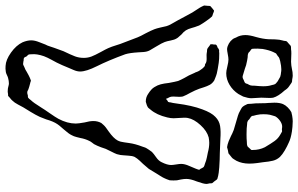

<svg xmlns="http://www.w3.org/2000/svg" viewBox="-225 -623 1072 690"><g transform="rotate(90 311.0 -278.0)"><path d="M607 -334Q604 -327 598.5 -318.5Q593 -310 590 -305L573 -277Q573 -277 555 -256Q542 -243 536 -235L530 -226Q526 -217 525.5 -204.5Q525 -192 524 -185Q524 -176 520 -162Q517 -154 511 -142.5Q505 -131 501 -122Q500 -118 495 -104.5Q490 -91 484 -80Q482 -77 478 -72Q474 -67 472 -62Q465 -48 462 -31Q461 -27 458.5 -17Q456 -7 452 0Q447 11 430 30Q414 48 412 52Q402 67 395 92L386 115Q379 130 368 148Q357 166 352 174Q348 181 341.5 193.5Q335 206 328 213Q325 217 317 223Q312 228 310 229H305Q295 231 289 230Q284 230 277 228Q270 226 266 226Q257 226 246 229Q242 230 236 233Q230 236 225 237Q212 239 203 238Q181 237 155 218.5Q129 200 118 177Q111 160 111 146Q111 133 117.5 117Q124 101 126 95Q130 88 133 78Q136 68 138 63L150 30Q163 3 168.5 -11.5Q174 -26 174 -43Q174 -58 169 -71Q164 -84 153 -104Q143 -122 139 -131Q133 -145 130 -155.5Q127 -166 124 -174L100 -237Q96 -247 86 -265Q76 -284 71 -297Q68 -305 65 -318Q62 -331 60 -340Q56 -353 47 -367Q42 -375 23 -411L11 -433Q-5 -457 -7 -461Q-8 -463 -10.5 -467.5Q-13 -472 -14 -475V-478L-13 -489Q-13 -496 -12 -498Q-10 -500 -7.5 -502Q-5 -504 -4 -505Q-2 -506 0.5 -508.5Q3 -511 4 -511H5Q8 -511 14 -508Q24 -505 25 -504L32 -496Q44 -480 49 -472Q58 -459 60 -451Q63 -444 66.5 -431Q70 -418 75 -410Q80 -402 90 -394Q92 -391 97 -386Q102 -381 104 -377Q109 -369 111.5 -355.5Q114 -342 117 -334Q120 -325 134 -302L147 -280Q152 -271 153 -257Q154 -243 154 -240Q156 -208 161 -192Q183 -132 204 -90Q223 -52 223 -30Q223 -19 217.5 -6.5Q212 6 210 11Q200 36 191 54Q188 60 180.5 73.5Q173 87 168 100Q159 126 161 144Q161 152 162 155Q163 157 169 163Q171 170 175 172Q177 173 181 173Q185 173 187 174L196 175Q198 175 201 173.5Q204 172 206 171Q212 169 216.5 166.5Q221 164 224 162Q238 154 245 151L255 147Q258 147 259.5 148Q261 149 263 149Q279 153 287 156Q289 157 292 158.5Q295 160 297 160H299Q304 160 308 158Q315 158 317 157Q321 154 326 147Q335 138 353 109Q359 99 373 79Q387 59 393 48Q410 16 410 -14Q410 -24 406 -46Q401 -64 401 -78Q401 -93 408 -106L415 -114Q421 -121 439 -133Q463 -150 471 -165Q476 -175 477.5 -188.5Q479 -202 480 -206Q483 -228 493 -254Q494 -257 495.5 -261.5Q497 -266 499 -269Q503 -276 512 -288Q518 -294 531 -303Q544 -312 549 -323Q559 -343 559 -357Q559 -363 557 -375Q555 -387 555 -393Q555 -406 562.5 -422.5Q570 -439 572 -445Q572 -446 574 -450.5Q576 -455 576 -458Q576 -459 573 -462Q572 -464 570 -468Q568 -472 566 -474Q564 -476 553 -479Q544 -483 531.5 -485.5Q519 -488 514 -489Q496 -494 479 -494Q472 -494 460 -492Q437 -486 415.5 -462.5Q394 -439 390 -417Q389 -413 389 -404Q389 -394 390 -384.5Q391 -375 391 -366Q391 -355 388 -343Q379 -305 360 -283Q358 -281 356 -278Q354 -275 351 -273Q347 -270 332 -266H330Q316 -266 304 -274Q285 -286 279 -297Q272 -308 269 -319.5Q266 -331 264 -349Q260 -371 257 -382Q253 -392 246.5 -404Q240 -416 237 -421L228 -441Q226 -444 224.5 -449Q223 -454 219 -460Q212 -471 206 -476Q203 -479 197 -479Q192 -483 186 -484Q179 -485 171 -484.5Q163 -484 156 -485Q153 -486 148.5 -486Q144 -486 142 -487Q139 -488 135 -491.5Q131 -495 129 -496Q125 -498 125 -499V-502Q125 -509 126 -510V-516Q126 -521 137 -524Q141 -528 145 -529Q147 -530 150 -529.5Q153 -529 156 -530Q180 -530 192 -528Q196 -527 213.5 -524.5Q231 -522 245 -516Q253 -513 255 -512Q266 -505 271 -495.5Q276 -486 279.5 -475Q283 -464 285 -458Q290 -444 300 -425Q308 -411 311 -403Q314 -398 314 -387L313 -365Q313 -356 315 -352L320 -342Q320 -339 321 -339Q323 -339 328 -344L332 -346Q334 -350 334 -355Q336 -361 338 -377Q345 -432 359 -469Q371 -502 386 -516Q400 -530 419 -533Q438 -536 465 -534L516 -532Q537 -532 567 -530Q591 -528 598 -526Q600 -525 603.5 -524.5Q607 -524 609 -523Q612 -521 614 -517.5Q616 -514 618 -512L624 -505Q625 -503 625 -495Q627 -487 627 -484Q627 -474 618 -449Q609 -427 609 -412Q609 -403 611 -392.5Q613 -382 614 -378Q615 -366 614 -352Q610 -340 607 -334ZM532 -575Q517 -563 517 -563L506 -561Q497 -558 495 -558Q493 -558 490 -559Q487 -560 485 -560Q476 -562 455 -572Q446 -577 433 -582L382 -597Q374 -599 360 -607L353 -611Q349 -614 345.5 -620Q342 -626 340 -631Q339 -635 339 -644Q337 -657 337 -683Q337 -698 336 -706L335 -728Q335 -747 340 -759Q344 -768 352 -776Q360 -784 369 -789L382 -792Q394 -794 402 -794Q411 -794 422 -793Q433 -792 439 -791Q464 -787 478 -780Q492 -774 506.5 -765.5Q521 -757 530 -748Q540 -737 543.5 -723Q547 -709 549 -687Q550 -681 552 -666Q554 -651 554 -638Q554 -612 544 -592Q542 -589 538.5 -583Q535 -577 532 -575ZM304 -599Q291 -579 271 -567Q251 -555 229 -555Q221 -555 205 -559Q189 -563 180 -563Q173 -563 160.5 -560.5Q148 -558 142 -558Q132 -559 122.5 -564.5Q113 -570 107 -578Q104 -582 103 -585Q102 -588 101 -590Q92 -605 92 -624Q92 -639 99 -662Q106 -687 107 -707Q107 -713 107.5 -730Q108 -747 112 -760Q113 -762 113 -765.5Q113 -769 115 -773L122 -779L131 -787Q134 -788 144 -788Q148 -789 158 -789L188 -788Q194 -788 201.5 -789Q209 -790 213 -791Q225 -794 238 -794Q242 -794 252 -792Q260 -792 263 -790Q265 -789 276 -781Q284 -776 291 -765Q312 -742 317 -724Q318 -719 318 -710L317 -681Q317 -672 318 -663Q319 -654 319 -645Q319 -634 313 -616ZM452 -748Q450 -749 446 -751.5Q442 -754 440 -755Q438 -756 435 -755.5Q432 -755 430 -755Q427 -756 419 -756Q409 -755 399 -747.5Q389 -740 384 -731Q383 -729 382.5 -726Q382 -723 381 -721Q375 -704 377 -677Q379 -662 382 -653Q382 -648 384 -646Q385 -644 388.5 -642Q392 -640 393 -639Q395 -638 397 -635.5Q399 -633 402 -632Q405 -630 413 -630Q425 -628 449 -628Q466 -628 474 -629Q487 -629 491 -631Q493 -632 495.5 -635Q498 -638 500 -640Q501 -641 503 -643Q505 -645 505 -646V-650Q505 -674 495 -694Q482 -716 473 -728.5Q464 -741 452 -748ZM242 -749Q239 -750 234 -751Q229 -752 226 -752Q222 -753 215 -753Q204 -753 186 -749L176 -746Q172 -745 167 -740Q158 -734 158 -734L153 -724Q146 -709 142 -686Q140 -665 141 -655Q141 -649 142 -647Q143 -645 145.5 -643.5Q148 -642 149 -641Q151 -640 153 -637.5Q155 -635 158 -634Q162 -632 172 -632Q186 -630 193 -628Q197 -628 213 -622L233 -616Q241 -613 244 -614Q246 -614 249 -615.5Q252 -617 254 -618Q256 -619 259 -620Q262 -621 264 -623Q267 -626 267 -630Q273 -641 273 -643Q274 -647 274 -657Q276 -677 276 -688Q276 -706 272 -718Q270 -728 268 -731Q267 -733 258 -740Q244 -748 242 -749Z"/></g></svg>

Font: Rubik-Burned
Style: Regular
Weight: 400
Designer: NaN (generative design), Hubert & Fischer (Rubik source font outlines)
Foundry: NaN, Hubert & Fischer
Version: Version 1.000